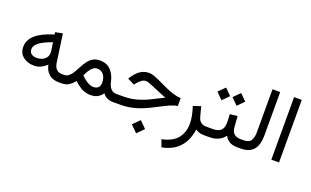

<svg xmlns="http://www.w3.org/2000/svg" viewBox="-97 -1174 3141 1938"><g transform="rotate(20 1474.0 -204.5)"><path d="M511.2 0Q439.5 0 399.7 -36.1Q359.9 -72.3 348.1 -131.3Q316.4 -103 285.2 -87.9Q253.9 -72.8 212.9 -72.8Q143.1 -72.8 95.7 -110.4Q48.3 -147.9 48.3 -214.4Q48.3 -289.6 109.9 -344.5Q171.4 -399.4 303.2 -439.9L299.8 -463.4L377.9 -479L420.4 -179.2Q426.3 -136.2 448.5 -112.5Q470.7 -88.9 513.2 -88.9H528.3V0ZM328.6 -250.5Q328.6 -265.6 326.7 -279.3L314.5 -360.8Q219.7 -326.7 176.5 -293.5Q133.3 -260.3 133.3 -220.7Q133.3 -188.5 155.3 -171.9Q177.2 -155.3 214.8 -155.3Q243.7 -155.3 269.8 -166.5Q295.9 -177.7 312.3 -199.2Q328.6 -220.7 328.6 -250.5Z M530.3 0H508.8V-88.9H527.8Q560.5 -88.9 583 -107.7Q605.5 -126.5 623 -156.2Q640.6 -186 658 -219.5Q675.3 -252.9 696.8 -282.7Q718.3 -312.5 748.8 -331.3Q779.3 -350.1 824.2 -350.1Q900.9 -350.1 943.4 -303.5Q985.8 -256.8 1000.5 -187.5Q1010.3 -139.6 1033.9 -114.3Q1057.6 -88.9 1088.9 -88.9H1101.6V0H1088.4Q1057.1 0 1027.3 -12.9Q997.6 -25.9 979 -54.2Q958.5 -24.4 928.2 -6.6Q897.9 11.2 849.6 11.2Q800.8 11.2 759.5 -10Q718.3 -31.2 673.8 -74.2Q642.1 -38.6 612.8 -19.3Q583.5 0 530.3 0ZM826.2 -263.7Q801.8 -263.7 781.7 -247.3Q761.7 -231 745.6 -205.1Q729.5 -179.2 716.8 -151.4Q732.9 -134.8 749 -121.6Q765.1 -108.4 780.3 -99.1Q819.3 -75.2 848.6 -75.2Q920.9 -75.2 920.9 -147.9Q920.9 -198.7 895.8 -231.2Q870.6 -263.7 826.2 -263.7Z M1417 74.7 1487.8 145.5 1417 216.3 1346.2 145.5ZM1082 -88.9H1165Q1241.7 -88.9 1306.4 -106.4Q1371.1 -124 1434.8 -154.5Q1498.5 -185.1 1571.3 -223.1Q1536.6 -235.8 1499.5 -251.5Q1462.4 -267.1 1429 -281.2Q1395.5 -295.4 1370.6 -304.7Q1345.7 -314 1335.4 -314Q1305.7 -314 1283 -296.6Q1260.3 -279.3 1241.2 -254.9L1228 -238.3L1153.3 -274.9L1160.6 -286.6Q1192.9 -338.9 1235.6 -370.4Q1278.3 -401.9 1335.9 -401.9Q1359.9 -401.9 1393.8 -389.2Q1427.7 -376.5 1467.8 -357.4Q1507.8 -338.4 1550.8 -318.8Q1593.8 -299.3 1636.7 -285.9Q1679.7 -272.5 1718.8 -271V-186.5Q1687.5 -183.1 1643.8 -164.6Q1600.1 -146 1522.5 -105Q1460 -71.8 1404.1 -48.3Q1348.1 -24.9 1290.3 -12.5Q1232.4 0 1163.6 0H1082Z M2066.4 0Q2032.7 0 2010 -9Q1987.3 -18.1 1974.6 -28.3Q1967.3 35.6 1939.2 95.5Q1911.1 155.3 1855 199.7Q1798.8 244.1 1706.5 262.2L1677.7 185.1Q1796.9 159.2 1845.7 94.5Q1894.5 29.8 1894.5 -58.6Q1894.5 -100.1 1885.5 -145.8Q1876.5 -191.4 1860.4 -238.8L1941.4 -266.1L1967.8 -164.1Q1978.5 -123 2002 -106Q2025.4 -88.9 2061 -88.9H2079.6V0Z M2274.9 -528.3 2343.3 -460.4 2274.9 -391.6 2207 -460.4ZM2112.8 -528.3 2181.2 -460.4 2112.8 -391.6 2044.9 -460.4ZM2060.1 -88.9H2128.4Q2190.4 -88.9 2217 -116.7Q2243.7 -144.5 2243.7 -202.1Q2243.7 -225.6 2242.4 -246.6Q2241.2 -267.6 2239.3 -288.6L2320.8 -298.3L2328.6 -184.1Q2334.5 -88.9 2427.7 -88.9H2438V0H2426.8Q2372.6 0 2340.1 -19.5Q2307.6 -39.1 2287.6 -74.7Q2261.2 -36.1 2218.3 -18.1Q2175.3 0 2128.4 0H2060.1Z M2418.5 -88.9H2459.5Q2518.1 -88.9 2538.6 -122.1Q2559.1 -155.3 2559.1 -205.1V-672.4H2641.6V-205.6Q2641.6 -104 2597.7 -52Q2553.7 0 2459 0H2418.5Z M2873.5 -672.4V-0.5H2791V-672.4Z"/></g></svg>

Font: Vazirmatn FD
Style: Regular
Weight: 400
Designer: Saber Rastikerdar
Foundry: Saber Rastikerdar
Version: Version 33.001